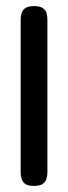

<svg xmlns="http://www.w3.org/2000/svg" viewBox="-20 -602 224 632"><path d="M91 10Q73 10 64 4Q55 -2 51.5 -12.5Q48 -23 48 -35V-538Q48 -550 51.5 -560Q55 -570 64.5 -576Q74 -582 92 -582Q111 -582 120.5 -575.5Q130 -569 133 -559.5Q136 -550 136 -537V-34Q136 -22 132.5 -12Q129 -2 119.5 4Q110 10 91 10Z"/></svg>

Font: Fredoka Condensed
Style: Regular
Weight: 400
Width: 3
Designer: Ben Nathan
Foundry: Milena B. Brandão, Ben Nathan
Version: Version 2.001